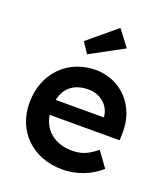

<svg xmlns="http://www.w3.org/2000/svg" viewBox="-145 -891 875 1003"><g transform="rotate(20 293.0 -389.5)"><path d="M319 10C393 10 474 -20 528 -70L467 -154C419 -114 382 -100 332 -100C237 -100 172 -152 159 -236H548L549 -279C552 -429 447 -538 307 -539C150 -538 38 -424 38 -259C38 -102 152 10 319 10ZM162 -320C177 -392 227 -430 307 -430C371 -430 424 -385 429 -325V-320ZM195 -659 234 -600 419 -700 351 -789Z"/></g></svg>

Font: Easer Grotesk Medium
Style: Regular
Weight: 500
Designer: Boardeaser, Bonnie Shaver-Troup, Thomas Jockin
Foundry: Lexend
Version: Version 1.001;Glyphs 3.1.2 (3151)